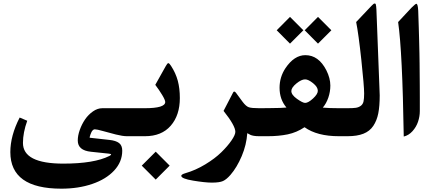

<svg xmlns="http://www.w3.org/2000/svg" viewBox="-20 -791 2511 1115"><path d="M791.9 -55.7Q791.9 -24.4 790.9 -12.2Q789.8 0 785.8 0H724.5Q718.2 0 716.6 -12Q715 -23.9 715 -55.2V-106.9Q715 -138.7 716.6 -150.6Q718.2 -162.6 724.5 -162.6H785.8Q789.8 -162.6 790.9 -150.1Q791.9 -137.7 791.9 -106ZM40 92.3Q40 -2.9 94.2 -108.4L138.2 -89.8Q113.3 -21 113.3 39.1Q113.3 159.2 347.7 159.2Q526.9 159.2 615.2 114.7Q637.2 103.5 610.8 101.1L508.3 90.3Q431.6 82.5 431.6 24.9Q431.6 -3.9 443.4 -36.9Q455.1 -69.8 474.1 -97.7Q493.2 -125.5 519.8 -144Q546.4 -162.6 574.2 -162.6H726.6Q746.1 -162.6 746.1 -106V-55.7Q746.1 0 726.6 0H717.3Q692.4 0 652.6 -10Q612.8 -20 577.9 -30Q543 -40 530.3 -40Q524.4 -40 519.3 -35.2Q514.2 -30.3 511 -23.7Q507.8 -17.1 505.1 -9.5Q502.4 -2 501.5 2.4Q500.5 6.8 500.5 8.8L615.2 21.5Q652.8 25.4 671.4 39.6Q689.9 53.7 689.9 84Q689.9 148.9 642.8 199.5Q595.7 250 515.4 277.3Q435.1 304.7 336.4 304.7Q40 304.7 40 92.3Z M884.3 89.8 965.3 170.9 884.3 252 803.2 170.9ZM769.5 -162.6H820.8Q939.5 -162.6 939.5 -198.7Q939.5 -210 921.9 -239.3Q904.3 -268.6 881.8 -298.3L941.9 -405.8Q951.7 -424.3 957.5 -424.3Q962.9 -424.3 973.1 -408.7Q1000.5 -366.7 1012.5 -322Q1024.4 -277.3 1024.4 -221.7Q1024.4 -121.6 971.4 -60.8Q918.5 0 821.8 0H769.5Q754.9 0 751.2 -12Q747.6 -23.9 747.6 -55.2V-106.9Q747.6 -138.7 751.2 -150.6Q754.9 -162.6 769.5 -162.6Z M1497.6 0H1485.4Q1466.8 0 1454.3 -2.2Q1441.9 -4.4 1435.3 -7.3Q1428.7 -10.3 1416 -17.6Q1411.6 49.8 1383.8 115.5Q1356 181.2 1318.4 224.6Q1295.4 251 1275.1 260.3Q1254.9 269.5 1210.4 269.5Q1171.4 269.5 1102.1 258.1Q1032.7 246.6 1032.7 230Q1032.7 221.7 1056.6 214.8Q1115.7 197.8 1172.1 163.6Q1228.5 129.4 1265.1 93.5Q1301.8 57.6 1324.2 24.9Q1346.7 -7.8 1346.7 -25.4Q1346.7 -61 1278.3 -147L1334 -254.4Q1340.3 -266.1 1351.6 -250.5Q1384.8 -205.6 1390.1 -198.2Q1408.7 -173.8 1424.8 -168.2Q1440.9 -162.6 1485.4 -162.6H1497.6Q1506.8 -162.6 1509.5 -149.9Q1512.2 -137.2 1512.2 -106V-55.7Q1512.2 -25.4 1509.3 -12.7Q1506.3 0 1497.6 0Z M1741.7 -615.2 1664.1 -537.6 1586.9 -615.2 1664.1 -692.9ZM1749.5 -615.2 1826.7 -692.9 1904.3 -615.2 1826.7 -537.6ZM1492.7 -162.6 1544.9 -163.1Q1618.7 -163.6 1643.6 -166.5Q1603.5 -213.4 1603.5 -281.2Q1603.5 -343.3 1637.7 -395Q1688.5 -470.7 1753.4 -470.7Q1830.1 -470.7 1875 -383.3Q1898.4 -336.9 1898.4 -293.9Q1898.4 -258.3 1886.7 -224.1Q1875 -189.9 1854.5 -166Q1891.6 -162.6 1948.2 -162.6H1968.8Q1977.5 -162.6 1980.5 -143.1Q1983.4 -123.5 1983.4 -78.6V-75.2Q1983.4 -34.7 1980.5 -17.3Q1977.5 0 1968.8 0H1948.2Q1821.3 0 1748.5 -52.2Q1702.6 -21.5 1650.6 -10.7Q1598.6 0 1535.2 0H1492.7Q1478 0 1474.4 -12Q1470.7 -23.9 1470.7 -55.2V-106.9Q1470.7 -138.7 1474.4 -150.6Q1478 -162.6 1492.7 -162.6ZM1752 -330.1Q1730.5 -330.1 1701.2 -306.2Q1671.9 -282.2 1671.9 -262.2Q1671.9 -240.2 1704.8 -216.8Q1737.8 -193.4 1752 -193.4Q1770 -193.4 1797.9 -219Q1825.7 -244.6 1825.7 -263.7Q1825.7 -285.6 1798.1 -307.9Q1770.5 -330.1 1752 -330.1Z M1963.9 -162.6H1998.5Q2030.3 -162.6 2046.6 -165Q2063 -167.5 2075.2 -176.5Q2087.4 -185.5 2091.1 -201.9Q2094.7 -218.3 2094.7 -248Q2094.7 -290.5 2078.4 -442.9Q2062 -595.2 2048.3 -663.1L2127.4 -746.6Q2135.3 -754.9 2138.4 -758.1Q2141.6 -761.2 2146.7 -765.9Q2151.9 -770.5 2153.8 -770.5Q2155.8 -770.5 2158.7 -770Q2161.6 -769.5 2162.6 -764.6Q2163.6 -759.8 2164.6 -752.7Q2165.5 -745.6 2166 -734.4L2183.6 -277.8Q2185.1 -239.7 2185.1 -237.3Q2185.1 -174.8 2176.8 -132.8Q2168.5 -90.8 2147.7 -59.8Q2127 -28.8 2090.3 -14.4Q2053.7 0 1998.5 0H1963.9Q1949.2 0 1945.6 -12Q1941.9 -23.9 1941.9 -55.2V-106.9Q1941.9 -138.7 1945.6 -150.6Q1949.2 -162.6 1963.9 -162.6Z M2397.9 -769Q2406.7 -769 2408.7 -728.5Q2410.6 -676.8 2411.9 -631.8Q2413.1 -586.9 2414.1 -554.7Q2415 -522.5 2415.8 -481.9Q2416.5 -441.4 2416.7 -421.6Q2417 -401.9 2417.2 -357.7Q2417.5 -313.5 2417.7 -297.6Q2418 -281.7 2418 -224.9Q2418 -168 2418 -146Q2418 -114.7 2407.7 -84.2Q2397.5 -53.7 2375.5 -29.3Q2353.5 -4.9 2324.7 2Q2316.9 -490.7 2292 -663.1L2369.6 -746.1Q2392.6 -769 2397.9 -769Z"/></svg>

Font: Parastoo FD
Style: Bold-FD
Weight: 700
Foundry: Saber Rastikerdar (saber.rastikerdar@gmail.com)
Version: Version 2.0.1